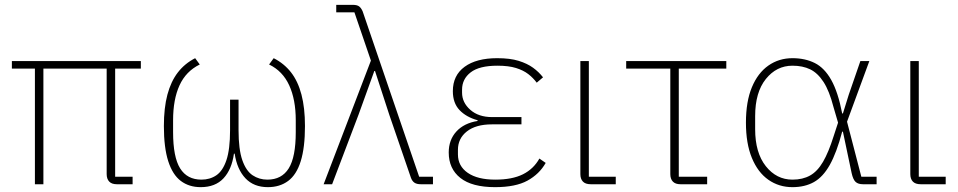

<svg xmlns="http://www.w3.org/2000/svg" viewBox="-20 -760 3950 792"><path d="M455 -477V-31H527V0H462Q441 0 430.5 -11Q420 -22 420 -42V-477H159V0H124V-477H29V-508H561V-477Z M964 -349V-223Q964 -144 979.5 -99.5Q995 -55 1022 -37Q1049 -19 1083 -19Q1142 -19 1171 -65.5Q1200 -112 1200 -215V-264Q1200 -349 1173 -408Q1146 -467 1090 -494L1109 -520Q1152 -498 1180.5 -461.5Q1209 -425 1223.5 -370Q1238 -315 1238 -240Q1238 -151 1220.5 -95Q1203 -39 1168.5 -13.5Q1134 12 1085 12Q1027 12 992.5 -24.5Q958 -61 948 -126H945Q936 -61 902 -24.5Q868 12 808 12Q760 12 726 -13.5Q692 -39 674 -95Q656 -151 656 -240Q656 -315 670.5 -369.5Q685 -424 713.5 -461Q742 -498 785 -520L804 -494Q747 -466 720.5 -408Q694 -350 694 -264V-215Q694 -112 723 -65.5Q752 -19 811 -19Q846 -19 872.5 -37Q899 -55 914 -99.5Q929 -144 929 -223V-349Z M1510 -510 1442 -709H1367V-740H1435Q1453 -740 1461.5 -733.5Q1470 -727 1476 -713L1709 -31H1766V0H1716Q1699 0 1689.5 -6.5Q1680 -13 1675 -27L1586 -286L1527 -467H1524L1459 -287L1350 0H1315Z M2205 -106 2231 -88Q2205 -42 2156 -15Q2107 12 2022 12Q1927 12 1879 -26Q1831 -64 1831 -131Q1831 -183 1862.5 -217.5Q1894 -252 1950 -261V-264Q1903 -277 1875.5 -306Q1848 -335 1848 -384Q1848 -449 1896.5 -484.5Q1945 -520 2031 -520Q2084 -520 2119.5 -509Q2155 -498 2179 -480.5Q2203 -463 2220 -441L2194 -419Q2179 -439 2159 -454.5Q2139 -470 2108.5 -479.5Q2078 -489 2032 -489Q1957 -489 1921.5 -461.5Q1886 -434 1886 -390V-378Q1886 -337 1920 -307Q1954 -277 2010 -277H2131V-247H2009Q1943 -247 1906 -218Q1869 -189 1869 -142V-123Q1869 -75 1909.5 -47Q1950 -19 2023 -19Q2093 -19 2137 -41Q2181 -63 2205 -106Z M2520 -31V0H2417Q2395 0 2384.5 -11Q2374 -22 2374 -42V-508H2409V-31Z M2897 0H2787Q2766 0 2755.5 -11Q2745 -22 2745 -42V-477H2563V-508H2976V-477H2780V-31H2897Z M3596 -31V0H3540Q3520 0 3509.5 -9.5Q3499 -19 3493 -46L3457 -217H3454Q3431 -130 3403 -80Q3375 -30 3337.5 -9Q3300 12 3249 12Q3193 12 3149.5 -18.5Q3106 -49 3081.5 -108.5Q3057 -168 3057 -254Q3057 -341 3081.5 -400Q3106 -459 3149.5 -489.5Q3193 -520 3249 -520Q3301 -520 3341 -500Q3381 -480 3409 -430Q3437 -380 3454 -292H3457L3481 -369L3529 -508H3566L3474 -258L3533 -31ZM3249 -19Q3291 -19 3321.5 -36Q3352 -53 3375 -92.5Q3398 -132 3419 -199L3437 -254L3418 -319Q3401 -385 3377 -422Q3353 -459 3322 -474Q3291 -489 3249 -489Q3183 -489 3139 -434Q3095 -379 3095 -281V-227Q3095 -130 3139 -74.5Q3183 -19 3249 -19Z M3881 -31V0H3778Q3756 0 3745.5 -11Q3735 -22 3735 -42V-508H3770V-31Z"/></svg>

Font: IBM Plex Sans ExtraLight
Style: Regular
Weight: 250
Designer: Mike Abbink, Paul van der Laan, Pieter van Rosmalen
Foundry: Bold Monday
Version: Version 3.201